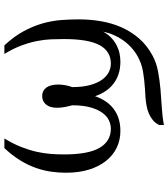

<svg xmlns="http://www.w3.org/2000/svg" viewBox="34 -802 768 876"><g transform="rotate(90 418.0 -364.0)"><path d="M550.3 -706.5Q542.5 -689.5 528.8 -678Q515.1 -666.5 498.5 -659.4Q481.9 -652.3 463.4 -648.9Q444.8 -645.5 427.7 -644Q407.2 -642.6 386.2 -641.4Q365.2 -640.1 345 -637.9Q324.7 -635.7 305.4 -632.3Q286.1 -628.9 269 -622.6Q239.3 -611.8 215.1 -594Q190.9 -576.2 172.9 -553.7Q154.8 -531.2 142.6 -504.9Q130.4 -478.5 124.5 -450.7Q136.7 -473.1 152.8 -488Q168.9 -502.9 187 -512.2Q205.1 -521.5 224.1 -525.4Q243.2 -529.3 260.7 -529.3Q292 -529.3 317.4 -521Q342.8 -512.7 362.5 -497.3Q382.3 -481.9 396.2 -460.7Q410.2 -439.5 418.9 -413.6Q427.7 -439.5 441.7 -460.7Q455.6 -481.9 475.3 -497.3Q495.1 -512.7 520.5 -521Q545.9 -529.3 577.1 -529.3Q619.6 -529.3 654.5 -512.2Q689.5 -495.1 714.8 -462.9Q740.2 -430.7 754.2 -384.8Q768.1 -338.9 768.1 -281.2Q768.1 -247.6 763.2 -212.9Q758.3 -178.2 745.8 -142.8Q733.4 -107.4 711.4 -71.8Q689.5 -36.1 655.8 0H611.8Q636.7 -41 651.1 -78.1Q665.5 -115.2 672.9 -148.9Q680.2 -182.6 682.4 -213.1Q684.6 -243.7 684.6 -271.5Q684.6 -383.3 654.3 -434.6Q624 -485.8 566.9 -485.8Q547.4 -485.8 528.3 -476.6Q509.3 -467.3 494.1 -446.3Q479 -425.3 469.7 -391.6Q460.4 -357.9 460.4 -309.6Q465.3 -292 468.5 -274.2Q471.7 -256.3 471.7 -240.2Q471.7 -207.5 456.8 -189.9Q441.9 -172.4 418 -172.4Q393.6 -172.4 379.6 -191.4Q365.7 -210.4 365.7 -246.1Q365.7 -261.2 368.7 -277.6Q371.6 -293.9 377.4 -309.6Q377.4 -357.9 367.9 -391.6Q358.4 -425.3 343.3 -446Q328.1 -466.8 309.1 -476.3Q290 -485.8 271 -485.8Q213.9 -485.8 186 -434.6Q158.2 -383.3 158.2 -271.5Q158.2 -243.7 159.4 -213.1Q160.6 -182.6 167.2 -148.9Q173.8 -115.2 187.5 -78.1Q201.2 -41 226.1 0H187Q146.5 -43.5 122.8 -87.2Q99.1 -130.9 86.9 -173.8Q74.7 -216.8 71.5 -258.3Q68.4 -299.8 68.4 -338.9Q68.4 -391.6 76.9 -441.2Q85.4 -490.7 104.7 -534.4Q124 -578.1 155.3 -614.3Q186.5 -650.4 232.4 -675.3Q265.1 -693.4 305.2 -700.9Q345.2 -708.5 387.2 -712.2Q429.2 -715.8 471.2 -718.3Q513.2 -720.7 550.3 -728Z"/></g></svg>

Font: Arian AMU Serif
Style: Regular
Weight: 400
Designer: Ruben Hakobyan (Tarumian)
Foundry: Ruben Hakobyan (Tarumian)
Version: Version 1.002